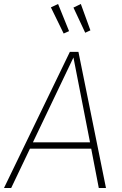

<svg xmlns="http://www.w3.org/2000/svg" viewBox="-33 -942 612 962"><path d="M424 -197H117L23 0H-13L317 -682H360L498 0H462ZM418 -229 335 -654 132 -229ZM313 -786 286 -774 222 -905 258 -922ZM420 -790 394 -778 335 -904 372 -922Z"/></svg>

Font: FiraGO UltraLight
Style: Italic
Weight: 200
Italic angle: -8°
Designer: bBox Type GmbH
Foundry: bBox Type GmbH
Version: Version 1.001